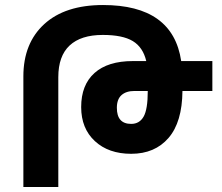

<svg xmlns="http://www.w3.org/2000/svg" viewBox="-20 -744 883 764"><path d="M825 -501V-382H706Q705 -258 650.5 -195Q596 -132 502 -132Q412 -132 357.5 -182.5Q303 -233 303 -318Q303 -406 356 -453.5Q409 -501 509 -501H562Q549 -556 508.5 -580.5Q468 -605 389 -605Q302 -605 257 -563Q212 -521 212 -437V0H73V-440Q73 -572 156 -648Q239 -724 390 -724Q668 -724 701 -501ZM568 -382H515Q482 -382 463.5 -365.5Q445 -349 445 -315Q445 -251 502 -251Q535 -251 551.5 -280Q568 -309 568 -382Z"/></svg>

Font: Noto Sans Armenian SmBd Narrow
Style: Regular
Weight: 600
Width: 4
Designer: Monotype Design team
Foundry: Monotype Imaging Inc.
Version: Version 1.000